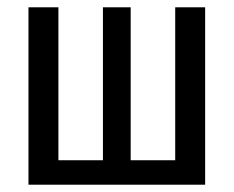

<svg xmlns="http://www.w3.org/2000/svg" viewBox="-20 -506 640 526"><path d="M58 0V-486H140V-67H262V-486H338V-67H460V-486H542V0Z"/></svg>

Font: SauceCodePro NFM
Style: Regular
Weight: 400
Monospace: yes
Designer: Paul D. Hunt, Teo Tuominen
Foundry: Adobe
Version: Version 2.042;hotconv 1.1.0;makeotfexe 2.6.0;Nerd Fonts 3.3.